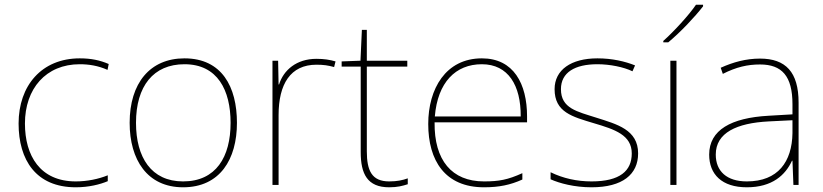

<svg xmlns="http://www.w3.org/2000/svg" viewBox="-20 -879 3497 816"><path d="M302 -83C357 -83 405 -95 438 -109V-134C399 -118 350 -108 302 -108C150 -108 86 -218 86 -354C86 -502 175 -606 319 -606C357 -606 397 -600 437 -582L442 -607C405 -623 367 -631 319 -631C157 -631 59 -515 59 -354C59 -199 133 -83 302 -83Z M987 -357C987 -510 923 -631 764 -631C617 -631 531 -525 531 -357C531 -200 606 -83 758 -83C915 -83 987 -202 987 -357ZM558 -357C558 -513 632 -606 764 -606C905 -606 960 -495 960 -357C960 -212 898 -108 758 -108C623 -108 558 -210 558 -357Z M1325 -629C1240 -629 1185 -581 1166 -520H1164L1162 -621H1138V-93H1164V-390C1164 -521 1214 -604 1325 -604C1355 -604 1375 -601 1400 -594L1406 -618C1382 -625 1357 -629 1325 -629Z M1634 -108C1560 -108 1539 -154 1539 -236V-596H1711V-621H1539V-752H1518L1512 -621L1432 -618V-596H1513V-233C1513 -140 1541 -83 1634 -83C1669 -83 1691 -89 1713 -96V-121C1691 -113 1667 -108 1634 -108Z M2028 -631C1874 -631 1800 -501 1800 -352C1800 -197 1871 -83 2037 -83C2101 -83 2149 -93 2200 -116V-143C2138 -115 2101 -108 2037 -108C1900 -108 1825 -198 1827 -359H2220V-384C2220 -523 2163 -631 2028 -631ZM2028 -606C2140 -606 2194 -516 2193 -384H1828C1840 -529 1916 -606 2028 -606Z M2692 -227C2692 -328 2602 -351 2514 -379C2433 -405 2364 -418 2364 -500C2364 -571 2423 -606 2519 -606C2572 -606 2631 -594 2668 -576L2679 -601C2637 -618 2582 -631 2519 -631C2407 -631 2337 -582 2337 -500C2337 -402 2412 -383 2505 -355C2593 -329 2665 -305 2665 -227C2665 -153 2615 -108 2494 -108C2432 -108 2373 -121 2320 -147V-117C2358 -100 2421 -83 2494 -83C2626 -83 2692 -138 2692 -227Z M2968 -852V-859H2938C2909 -816 2844 -745 2799 -705V-699H2820C2873 -743 2933 -807 2968 -852ZM2855 -93V-621H2829V-93Z M3210 -630C3151 -630 3096 -615 3043 -591L3052 -565C3109 -594 3157 -605 3210 -605C3303 -605 3348 -556 3348 -436V-393L3245 -387C3088 -378 2994 -327 2994 -222C2994 -138 3048 -83 3154 -83C3262 -83 3318 -135 3346 -196H3348L3352 -93H3374V-443C3374 -573 3319 -630 3210 -630ZM3247 -363 3348 -368V-313C3346 -192 3287 -108 3154 -108C3069 -108 3022 -151 3022 -222C3022 -315 3111 -356 3247 -363Z"/></svg>

Font: Noto Sans Telugu UI Thin
Style: Regular
Weight: 100
Designer: Jelle Bosma - Monotype Design Team
Foundry: Monotype Imaging Inc.
Version: Version 2.005